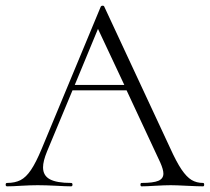

<svg xmlns="http://www.w3.org/2000/svg" viewBox="-23 -658 741 678"><path d="M694 0Q676 0 636 -2Q598 -4 580 -4Q559 -4 525 -2Q493 0 477 0Q473 0 473 -6Q473 -12 477 -12Q518 -12 536 -19.5Q554 -27 554 -45Q554 -59 543 -84L424 -339H233L143 -123Q129 -89 129 -67Q129 -38 153 -25Q177 -12 228 -12Q233 -12 233 -6Q233 0 228 0Q210 0 176 -2Q138 -4 110 -4Q85 -4 51 -2Q21 0 2 0Q-3 0 -3 -6Q-3 -12 2 -12Q30 -12 49.5 -22Q69 -32 86.5 -58Q104 -84 124 -132L333 -635Q335 -638 339.5 -638Q344 -638 345 -635L577 -137Q600 -86 618 -59.5Q636 -33 653.5 -22.5Q671 -12 694 -12Q698 -12 698 -6Q698 0 694 0ZM416 -358 323 -556 241 -358Z"/></svg>

Font: Cormorant Garamond Light
Style: Regular
Weight: 300
Designer: Christian Thalmann (Catharsis Fonts)
Version: Version 3.000